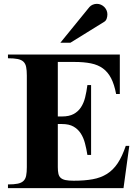

<svg xmlns="http://www.w3.org/2000/svg" viewBox="-20 -969 723 989"><path d="M291 -749 440.9 -933.1Q447.3 -940.4 457.5 -944.8Q467.8 -949.2 479 -949.2Q490.2 -949.2 500 -944.8Q509.8 -940.4 517.1 -933.1Q524.4 -925.8 528.8 -916Q533.2 -906.2 533.2 -895Q533.2 -883.8 529.5 -873Q525.9 -862.3 517.1 -856.9L342.8 -749ZM616.2 0H21V-19Q52.2 -19 71.3 -22.9Q90.3 -26.9 100.8 -36.9Q111.3 -46.9 114.7 -64.2Q118.2 -81.5 118.2 -107.9V-580.1Q118.2 -606.4 114.7 -623.8Q111.3 -641.1 100.8 -651.1Q90.3 -661.1 71.3 -665Q52.2 -668.9 21 -668.9V-688H597.2V-484.9H578.1Q568.8 -534.2 552.2 -566.2Q535.6 -598.1 510 -616.7Q484.4 -635.3 448.2 -642.6Q412.1 -649.9 363.8 -649.9H277.8V-369.1H299.8Q335.9 -369.1 359.1 -381.6Q382.3 -394 396.7 -415.8Q411.1 -437.5 418.5 -467Q425.8 -496.6 430.2 -530.8H449.2V-170.9H430.2Q425.3 -202.1 417.7 -231Q410.2 -259.8 396 -281.7Q381.8 -303.7 358.9 -316.9Q335.9 -330.1 299.8 -330.1H277.8V-107.9Q277.8 -87.9 280.8 -74.5Q283.7 -61 292.5 -53Q301.3 -44.9 317.4 -41.5Q333.5 -38.1 359.9 -38.1Q415.5 -38.1 457.3 -45.7Q499 -53.2 531 -73.2Q563 -93.3 586.2 -128.2Q609.4 -163.1 627.9 -217.8H646Z"/></svg>

Font: Tai Heritage Pro
Style: Bold
Weight: 700
Designer: Faah Baccam, Walt Agee, Victor Gaultney, Annie Olsen, Eric Hays
Foundry: SIL International
Version: Version 2.600